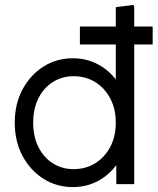

<svg xmlns="http://www.w3.org/2000/svg" viewBox="-20 -749 641 781"><path d="M276 12Q210 12 156.5 -22Q103 -56 71.5 -115Q40 -174 40 -250Q40 -326 71.5 -385Q103 -444 156.5 -478Q210 -512 276 -512Q327 -512 370 -491.5Q413 -471 444 -434.5Q475 -398 490 -348V-152Q475 -103 444 -66Q413 -29 370 -8.5Q327 12 276 12ZM279 -61Q329 -61 367.5 -85Q406 -109 428.5 -151.5Q451 -194 451 -250Q451 -306 428.5 -348.5Q406 -391 367.5 -415Q329 -439 279 -439Q232 -439 194.5 -415Q157 -391 136 -348.5Q115 -306 115 -250Q115 -194 136 -151.5Q157 -109 194.5 -85Q232 -61 279 -61ZM453 0V-187L465 -250L451 -313V-720L523 -729L526 -721V0ZM305 -568V-641H601V-568Z"/></svg>

Font: Fustat
Style: Regular
Weight: 400
Designer: Mohamed Gaber, Khaled Hosny, Laura Garcia Mut
Foundry: Kief Type Foundry, Alif Type Foundry, Hard Type Foundry
Version: Version 1.007